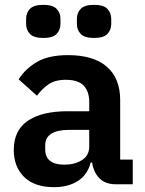

<svg xmlns="http://www.w3.org/2000/svg" viewBox="-20 -762 599 794"><path d="M458 0Q416 0 391.5 -24.5Q367 -49 361 -90H355Q342 -39 302 -13.5Q262 12 203 12Q123 12 80 -30Q37 -72 37 -142Q37 -223 95 -262.5Q153 -302 260 -302H349V-340Q349 -384 326 -408Q303 -432 252 -432Q207 -432 179.5 -412.5Q152 -393 133 -366L57 -434Q86 -479 134 -506.5Q182 -534 261 -534Q367 -534 422 -486Q477 -438 477 -348V-102H529V0ZM246 -81Q289 -81 319 -100Q349 -119 349 -156V-225H267Q167 -225 167 -161V-144Q167 -112 187.5 -96.5Q208 -81 246 -81ZM159 -605Q120 -605 104 -621.5Q88 -638 88 -663V-684Q88 -709 104 -725.5Q120 -742 159 -742Q198 -742 214 -725.5Q230 -709 230 -684V-663Q230 -638 214 -621.5Q198 -605 159 -605ZM369 -605Q330 -605 314 -621.5Q298 -638 298 -663V-684Q298 -709 314 -725.5Q330 -742 369 -742Q408 -742 424 -725.5Q440 -709 440 -684V-663Q440 -638 424 -621.5Q408 -605 369 -605Z"/></svg>

Font: IBM Plex Arabic SemiBold
Style: Regular
Weight: 600
Designer: Mike Abbink, Paul van der Laan, Pieter van Rosmalen, Wael Morcos, Khajak Apelian
Foundry: Bold Monday
Version: Version 1.0